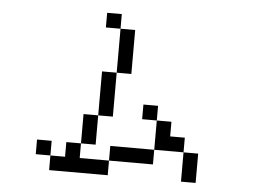

<svg xmlns="http://www.w3.org/2000/svg" viewBox="-50 -814 1099 816"><g transform="rotate(5 500.0 -406.0)"><path d="M187.5 -125V-62.5H437.5V-125H312.5V-187.5H250V-125ZM187.5 -125V-187.5H125V-125ZM437.5 -125H625V-187.5H437.5ZM750 -187.5Q750 -187.5 750 -62.5H812.5Q812.5 -62.5 812.5 -187.5ZM312.5 -187.5H375Q375 -187.5 375 -312.5H312.5Q312.5 -312.5 312.5 -187.5ZM625 -187.5H750V-250H687.5V-312.5H625Q625 -312.5 625 -187.5ZM375 -312.5H437.5V-500H375ZM625 -312.5V-375H562.5V-312.5ZM437.5 -500H500V-687.5H437.5ZM437.5 -687.5V-750H375V-687.5Z"/></g></svg>

Font: Unifont
Style: Regular
Weight: 500
Version: Version 13.0.05